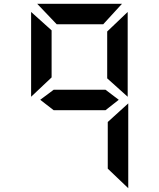

<svg xmlns="http://www.w3.org/2000/svg" viewBox="-20 -823 840 1012"><path d="M656 169 548 66V-180L656 -278ZM263 -242Q228 -270 192 -297L263 -350H536L606 -297L536 -242ZM176 -803H623L524 -695H279ZM144 -313V-760L252 -663V-415ZM653 -760V-313L545 -410V-657Z"/></svg>

Font: Digital Numbers
Style: Regular
Weight: 400
Version: Version 001.102